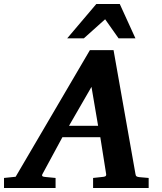

<svg xmlns="http://www.w3.org/2000/svg" viewBox="-73 -937 807 957"><path d="M668 0V-50C646 -52 622 -54 622 -54C607 -56 604 -58 602 -71L493 -687H375L5 -56L-53 -50V0H204V-50C179 -52 152 -55 152 -55C139 -56 133 -60 139 -70L238 -253H427L456 -70C458 -58 450 -56 437 -55C437 -55 412 -52 391 -50V0ZM416 -310H271L383 -504ZM602 -746 524 -917H407L262 -746H345L451 -841L518 -746Z"/></svg>

Font: Veleka
Style: Bold Italic
Weight: 700
Italic angle: -12°
Designer: Stefan Peev, Context Ltd, 2016; SIL International, 1997-2014.
Foundry: Stefan Peev, Context Ltd, 2016
Version: Version 5.000